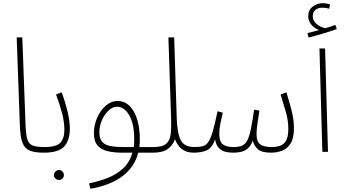

<svg xmlns="http://www.w3.org/2000/svg" viewBox="-20 -946 2141 1196"><path d="M252 5Q195 5 164 -8.5Q133 -22 120 -57Q107 -92 104 -157L84 -713H119L139 -172Q141 -111 149.5 -80.5Q158 -50 182.5 -40Q207 -30 257 -30Q267 -30 271 -25Q275 -20 275 -13Q275 -6 269 -0.5Q263 5 252 5Z M252 5 257 -30Q331 -30 356 -57Q381 -84 381 -138Q381 -184 367.5 -237.5Q354 -291 329 -358L364 -371Q387 -309 401 -250Q415 -191 415 -144Q415 -72 380 -33.5Q345 5 252 5ZM348 175Q335 175 325.5 166Q316 157 316 145Q316 132 325.5 122.5Q335 113 348 113Q360 113 369 122.5Q378 132 378 145Q378 157 369 166Q360 175 348 175Z M543 230 535 196Q596 184 651.5 162Q707 140 747.5 102.5Q788 65 805 5H739Q689 5 649.5 -4.5Q610 -14 587.5 -40Q565 -66 565 -117Q565 -165 584.5 -211Q604 -257 638 -287Q672 -317 713 -317Q775 -317 813 -252Q851 -187 851 -75Q851 -52 848 -30H935Q954 -30 954 -13Q954 5 931 5H841Q819 93 744 150.5Q669 208 543 230ZM745 -30H813Q816 -53 816 -78Q816 -176 785 -228.5Q754 -281 709 -281Q681 -281 656 -257.5Q631 -234 615 -197.5Q599 -161 599 -122Q599 -81 617.5 -61.5Q636 -42 669 -36Q702 -30 745 -30Z M931 5 936 -30Q990 -30 1014 -49.5Q1038 -69 1043 -108.5Q1048 -148 1046 -205L1029 -713H1065L1081 -207Q1084 -137 1095.5 -98.5Q1107 -60 1130.5 -45Q1154 -30 1192 -30Q1210 -30 1210 -13Q1210 -6 1204 -0.5Q1198 5 1187 5Q1139 5 1110.5 -19.5Q1082 -44 1070 -79Q1056 -40 1024.5 -17.5Q993 5 931 5Z M1187 5 1192 -30Q1224 -30 1244.5 -36Q1265 -42 1279 -63.5Q1293 -85 1306 -130Q1319 -175 1335 -253L1368 -244Q1361 -216 1353.5 -180Q1346 -144 1346 -112Q1346 -63 1368.5 -46.5Q1391 -30 1435 -30Q1467 -30 1487 -38.5Q1507 -47 1520 -71Q1533 -95 1542.5 -141Q1552 -187 1563 -263L1596 -257Q1590 -219 1584 -178Q1578 -137 1578 -110Q1578 -63 1601 -46.5Q1624 -30 1674 -30Q1698 -30 1722 -37Q1746 -44 1761 -68.5Q1776 -93 1776 -144Q1776 -196 1760.5 -249Q1745 -302 1728 -357L1764 -371Q1781 -317 1796 -259Q1811 -201 1811 -148Q1811 -85 1790 -52Q1769 -19 1736.5 -7Q1704 5 1670 5Q1610 5 1586.5 -16Q1563 -37 1555 -69Q1538 -28 1510.5 -11.5Q1483 5 1431 5Q1406 5 1383 -1Q1360 -7 1343 -24.5Q1326 -42 1320 -77Q1301 -25 1268.5 -10Q1236 5 1187 5Z M1902 -712 1895 -740Q1917 -745 1934 -749.5Q1951 -754 1967 -759Q1937 -770 1918.5 -793.5Q1900 -817 1900 -844Q1900 -884 1928 -905Q1956 -926 1989 -926Q2015 -926 2036 -918L2030 -892Q2010 -898 1989 -898Q1958 -898 1943 -882.5Q1928 -867 1928 -845Q1928 -816 1952 -796.5Q1976 -777 2006 -770Q2041 -780 2069 -791L2078 -765Q2042 -752 1992 -737Q1942 -722 1902 -712ZM1988 0 1970 -644H2005L2023 0Z"/></svg>

Font: Noto Sans Arabic UI SmCn XLt
Style: Regular
Weight: 200
Width: 4
Designer: Monotype Design Team, Nadine Chahine and Nizar Qandah
Foundry: Monotype Imaging Inc.
Version: Version 2.010; ttfautohint (v1.8.4.7-5d5b)